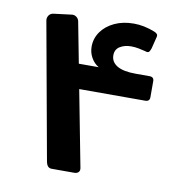

<svg xmlns="http://www.w3.org/2000/svg" viewBox="-73 -689 729 763"><g transform="rotate(10 291.5 -307.5)"><path d="M185 5Q175 5 169.5 -1.5Q164 -8 162 -18L62 -571Q60 -582 66 -591.5Q72 -601 84 -603L156 -612Q167 -614 176 -607.5Q185 -601 187 -590L297 -18Q299 -7 293 -1Q287 5 276 5ZM178 -326V-425H299Q280 -436 268.5 -456.5Q257 -477 257 -501Q257 -534 276 -561Q295 -588 329 -604Q363 -620 407 -620Q448 -620 491 -603Q499 -600 503 -595.5Q507 -591 505 -583L493 -535Q489 -523 484.5 -519.5Q480 -516 469 -520Q458 -523 442.5 -526Q427 -529 412 -529Q386 -529 367 -517.5Q348 -506 348 -482Q348 -455 373 -440Q398 -425 448 -425H504Q522 -425 522 -408V-343Q522 -326 504 -326Z"/></g></svg>

Font: Rubik
Style: Bold Italic
Weight: 700
Italic angle: -12°
Designer: Hubert and Fischer
Foundry: Hubert and Fischer
Version: Version 2.300;gftools[0.9.30]